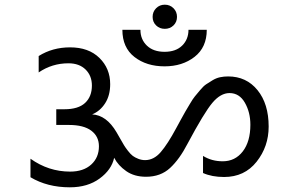

<svg xmlns="http://www.w3.org/2000/svg" viewBox="-20 -799 1275 819"><path d="M780 -186Q746 -120 705.5 -82.5Q665 -45 603 -45Q553 -45 518.5 -69Q484 -93 467 -126Q456 -75 405 -37.5Q354 0 278 0Q182 0 110 -43V-122Q187 -67 279 -67Q336 -67 369 -97Q402 -127 402 -175Q402 -217 369.5 -241.5Q337 -266 274 -266H220V-333H255Q314 -333 343 -360Q372 -387 372 -434Q372 -476 345 -502.5Q318 -529 272 -529Q202 -529 145 -490V-560Q204 -597 279 -597Q358 -597 404 -552Q450 -507 450 -440Q450 -392 428.5 -358.5Q407 -325 373 -311Q434 -308 477 -235Q481 -228 492.5 -208Q504 -188 509 -179.5Q514 -171 525.5 -156Q537 -141 546.5 -134Q556 -127 570 -121.5Q584 -116 599 -116Q636 -116 665.5 -150Q695 -184 732 -253Q736 -260 750.5 -287Q765 -314 770.5 -323Q776 -332 789.5 -355Q803 -378 811 -387.5Q819 -397 833.5 -414.5Q848 -432 859.5 -439.5Q871 -447 886.5 -456.5Q902 -466 918.5 -469.5Q935 -473 953 -473Q1031 -473 1078.5 -414.5Q1126 -356 1126 -259Q1126 -174 1074.5 -109Q1023 -44 936 -44Q884 -44 846 -61V-134Q883 -111 930 -111Q983 -111 1015.5 -153Q1048 -195 1048 -267Q1048 -320 1024.5 -361Q1001 -402 959 -402Q921 -402 886 -360.5Q851 -319 780 -186ZM646 -690.5Q631 -705 631 -727Q631 -749 646 -764Q661 -779 683 -779Q705 -779 720 -764Q735 -749 735 -727Q735 -705 720 -690.5Q705 -676 683 -676Q661 -676 646 -690.5ZM682 -516Q605 -516 553.5 -556Q502 -596 502 -672H579Q579 -631 606.5 -604.5Q634 -578 682 -578Q730 -578 757 -604.5Q784 -631 784 -672H862Q862 -597 810 -556.5Q758 -516 682 -516Z"/></svg>

Font: Hind Regular
Style: Regular
Weight: 400
Designer: Manushi Parikh, Satya Rajpurohit
Foundry: Indian Type Foundry
Version: Version 1.201;PS 1.0;hotconv 1.0.78;makeotf.lib2.5.61930; tt